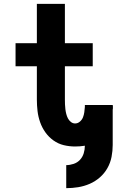

<svg xmlns="http://www.w3.org/2000/svg" viewBox="-20 -755 640 1000"><path d="M325 225V105Q344 105 363.5 98.5Q383 92 396.5 77.5Q410 63 416 43.5Q422 24 422 4Q409 6 396.5 7Q384 8 371 8Q341 8 312 1Q283 -6 258.5 -23.5Q234 -41 216.5 -65.5Q199 -90 189 -118.5Q179 -147 175.5 -176.5Q172 -206 172 -236V-410H61V-530H172V-735H318V-530H463V-410H318V-236Q318 -224 318.5 -211.5Q319 -199 320.5 -186.5Q322 -174 325 -162Q328 -150 333.5 -139Q339 -128 349 -120Q359 -112 371 -112Q385 -112 396 -121.5Q407 -131 412 -143.5Q417 -156 419 -170Q421 -184 422 -198V-208H567Q568 -205 568 -202Q568 -199 568 -196Q568 -193 568 -190Q568 -187 567 -184V0Q567 31 561 62Q555 93 539.5 120.5Q524 148 500 169Q476 190 447 202.5Q418 215 387 220Q356 225 325 225Z"/></svg>

Font: Iosevka Curly Heavy Extended
Style: Regular
Weight: 900
Width: 7
Monospace: yes
Designer: Belleve Invis
Foundry: Belleve Invis
Version: Version 11.1.0; ttfautohint (v1.8.3)